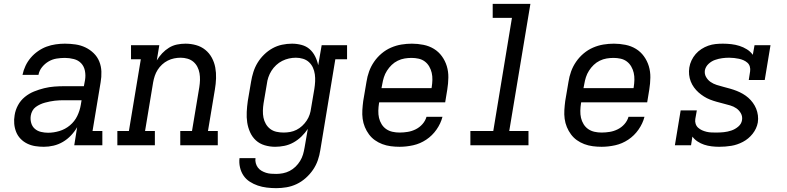

<svg xmlns="http://www.w3.org/2000/svg" viewBox="-20 -755 4090 998"><path d="M208 8Q185 8 163 4.5Q141 1 121.5 -8.5Q102 -18 87 -33.5Q72 -49 64 -69Q56 -89 54 -111.5Q52 -134 56 -156Q60 -183 73.5 -208Q87 -233 109 -251Q131 -269 157 -279.5Q183 -290 209.5 -296.5Q236 -303 262.5 -305Q289 -307 315 -307H416L422 -339Q426 -363 421.5 -386.5Q417 -410 402 -426Q387 -442 364 -448Q341 -454 317 -454Q296 -454 274 -450.5Q252 -447 232.5 -435.5Q213 -424 198.5 -406Q184 -388 180 -366H97Q102 -390 112.5 -412.5Q123 -435 139.5 -454.5Q156 -474 177.5 -489Q199 -504 222 -512.5Q245 -521 269.5 -524.5Q294 -528 317 -528Q345 -528 372.5 -524Q400 -520 424 -508.5Q448 -497 467 -478.5Q486 -460 496 -435.5Q506 -411 507 -383Q508 -355 503 -327L461 -74H512V0H366L381 -94Q368 -71 349 -51Q330 -31 307 -17.5Q284 -4 258.5 2Q233 8 208 8ZM230 -65Q259 -65 289 -74Q319 -83 343.5 -103.5Q368 -124 381.5 -152Q395 -180 400 -210L404 -234H315Q302 -234 289.5 -233.5Q277 -233 264.5 -231.5Q252 -230 239.5 -227.5Q227 -225 214 -221.5Q201 -218 189 -212.5Q177 -207 166 -199Q155 -191 148.5 -179Q142 -167 140 -154Q137 -135 142 -116.5Q147 -98 160.5 -86Q174 -74 192.5 -69.5Q211 -65 230 -65Z M590 0V-74H650L712 -447H661V-520H808L795 -441Q807 -461 823 -478Q839 -495 858.5 -507Q878 -519 900 -523.5Q922 -528 944 -528Q972 -528 999 -520.5Q1026 -513 1047 -496Q1068 -479 1081 -455Q1094 -431 1099 -404Q1104 -377 1103 -348Q1102 -319 1097 -290L1061 -74H1112V0H917V-74H978L1016 -302Q1019 -321 1019.5 -339Q1020 -357 1017 -374.5Q1014 -392 1006 -407.5Q998 -423 985 -434Q972 -445 954.5 -450Q937 -455 919 -455Q902 -455 885 -451.5Q868 -448 852 -440Q836 -432 822.5 -419.5Q809 -407 799.5 -392Q790 -377 784.5 -360.5Q779 -344 776 -327L734 -74H785V0Z M1416 223Q1391 223 1366.5 220Q1342 217 1320 209.5Q1298 202 1278.5 189.5Q1259 177 1246 158Q1233 139 1227.5 115Q1222 91 1225 67H1308Q1306 80 1309.5 93Q1313 106 1320.5 116Q1328 126 1339 132.5Q1350 139 1362.5 143Q1375 147 1388.5 148Q1402 149 1416 149Q1433 149 1451 145.5Q1469 142 1485.5 133.5Q1502 125 1516 111.5Q1530 98 1540 81.5Q1550 65 1555 48Q1560 31 1563 13L1580 -85Q1566 -64 1547 -45.5Q1528 -27 1505.5 -14.5Q1483 -2 1458.5 3Q1434 8 1410 8Q1410 8 1410 8Q1410 8 1410 8Q1382 8 1355.5 0Q1329 -8 1310 -25.5Q1291 -43 1280 -67.5Q1269 -92 1265 -118.5Q1261 -145 1262.5 -173.5Q1264 -202 1268 -230L1285 -330Q1289 -355 1297 -380.5Q1305 -406 1319 -429Q1333 -452 1353 -471.5Q1373 -491 1396.5 -504Q1420 -517 1446 -522.5Q1472 -528 1498 -528Q1523 -528 1547.5 -521.5Q1572 -515 1589.5 -499.5Q1607 -484 1618 -462Q1629 -440 1634 -416L1652 -520H1784V-447H1723L1645 25Q1641 52 1632 78Q1623 104 1607 127.5Q1591 151 1569 170.5Q1547 190 1521.5 202Q1496 214 1469 218.5Q1442 223 1416 223ZM1454 -66Q1471 -66 1488 -69Q1505 -72 1521 -80Q1537 -88 1550.5 -100.5Q1564 -113 1574 -128Q1584 -143 1589.5 -159.5Q1595 -176 1597 -193L1614 -293Q1617 -312 1618 -331Q1619 -350 1616.5 -368.5Q1614 -387 1606.5 -403.5Q1599 -420 1586 -432Q1573 -444 1555 -449.5Q1537 -455 1518 -455Q1500 -455 1482 -451Q1464 -447 1447 -438.5Q1430 -430 1415.5 -416.5Q1401 -403 1391 -387Q1381 -371 1375 -353.5Q1369 -336 1367 -318L1350 -218Q1347 -199 1346.5 -180Q1346 -161 1349.5 -143.5Q1353 -126 1362 -110.5Q1371 -95 1385 -84.5Q1399 -74 1417 -70Q1435 -66 1454 -66Z M2057 8Q2034 8 2011 5Q1988 2 1967 -6Q1946 -14 1928.5 -26.5Q1911 -39 1898 -56.5Q1885 -74 1876.5 -94.5Q1868 -115 1865 -137.5Q1862 -160 1863.5 -183.5Q1865 -207 1868 -230L1885 -330Q1889 -357 1898.5 -383.5Q1908 -410 1924.5 -434Q1941 -458 1963.5 -477Q1986 -496 2012.5 -507.5Q2039 -519 2066.5 -523.5Q2094 -528 2121 -528Q2151 -528 2181 -522Q2211 -516 2235.5 -501Q2260 -486 2277 -462.5Q2294 -439 2302.5 -411Q2311 -383 2310.5 -352Q2310 -321 2305 -290L2294 -223H1951L1950 -218Q1947 -199 1946.5 -179.5Q1946 -160 1950 -142.5Q1954 -125 1963.5 -109.5Q1973 -94 1987.5 -84Q2002 -74 2020 -70Q2038 -66 2057 -66Q2078 -66 2099.5 -69.5Q2121 -73 2141 -83Q2161 -93 2176 -110Q2191 -127 2197 -148H2280Q2271 -113 2249 -81.5Q2227 -50 2195.5 -29Q2164 -8 2128 0Q2092 8 2057 8ZM1963 -297H2223L2224 -302Q2227 -321 2227.5 -340Q2228 -359 2224 -376.5Q2220 -394 2211 -409.5Q2202 -425 2188 -435.5Q2174 -446 2156 -450Q2138 -454 2119 -454Q2101 -454 2083 -451Q2065 -448 2047.5 -439.5Q2030 -431 2016 -417.5Q2002 -404 1991.5 -387.5Q1981 -371 1975.5 -353.5Q1970 -336 1967 -318Z M2425 0V-74H2544L2641 -662H2541V-735H2737L2627 -74H2727V0Z M3107 8Q3084 8 3061 5Q3038 2 3017 -6Q2996 -14 2978.5 -26.5Q2961 -39 2948 -56.5Q2935 -74 2926.5 -94.5Q2918 -115 2915 -137.5Q2912 -160 2913.5 -183.5Q2915 -207 2918 -230L2935 -330Q2939 -357 2948.5 -383.5Q2958 -410 2974.5 -434Q2991 -458 3013.5 -477Q3036 -496 3062.5 -507.5Q3089 -519 3116.5 -523.5Q3144 -528 3171 -528Q3201 -528 3231 -522Q3261 -516 3285.5 -501Q3310 -486 3327 -462.5Q3344 -439 3352.5 -411Q3361 -383 3360.5 -352Q3360 -321 3355 -290L3344 -223H3001L3000 -218Q2997 -199 2996.5 -179.5Q2996 -160 3000 -142.5Q3004 -125 3013.5 -109.5Q3023 -94 3037.5 -84Q3052 -74 3070 -70Q3088 -66 3107 -66Q3128 -66 3149.5 -69.5Q3171 -73 3191 -83Q3211 -93 3226 -110Q3241 -127 3247 -148H3330Q3321 -113 3299 -81.5Q3277 -50 3245.5 -29Q3214 -8 3178 0Q3142 8 3107 8ZM3013 -297H3273L3274 -302Q3277 -321 3277.5 -340Q3278 -359 3274 -376.5Q3270 -394 3261 -409.5Q3252 -425 3238 -435.5Q3224 -446 3206 -450Q3188 -454 3169 -454Q3151 -454 3133 -451Q3115 -448 3097.5 -439.5Q3080 -431 3066 -417.5Q3052 -404 3041.5 -387.5Q3031 -371 3025.5 -353.5Q3020 -336 3017 -318Z M3718 8Q3698 8 3678 5.5Q3658 3 3640 -3Q3622 -9 3606 -19.5Q3590 -30 3579 -45L3572 0H3488L3518 -181H3602L3594 -136Q3592 -123 3596 -111Q3600 -99 3609 -91Q3618 -83 3629 -78Q3640 -73 3652.5 -70Q3665 -67 3678 -66.5Q3691 -66 3704 -66Q3723 -66 3742.5 -68Q3762 -70 3781.5 -76.5Q3801 -83 3817.5 -97Q3834 -111 3837 -131Q3840 -150 3831 -166Q3822 -182 3807.5 -192Q3793 -202 3775.5 -207Q3758 -212 3740.5 -216.5Q3723 -221 3705 -226Q3687 -231 3670.5 -237.5Q3654 -244 3639 -253.5Q3624 -263 3611 -274.5Q3598 -286 3587.5 -300.5Q3577 -315 3570.5 -331.5Q3564 -348 3562 -366.5Q3560 -385 3563 -404Q3566 -423 3574.5 -441Q3583 -459 3596 -474Q3609 -489 3626 -500Q3643 -511 3661.5 -517.5Q3680 -524 3699 -526Q3718 -528 3737 -528Q3759 -528 3781 -525.5Q3803 -523 3823.5 -516.5Q3844 -510 3862.5 -498.5Q3881 -487 3893 -470L3902 -520H3985L3955 -339H3872L3879 -384Q3881 -397 3877.5 -409Q3874 -421 3865 -429Q3856 -437 3844.5 -442Q3833 -447 3821 -449.5Q3809 -452 3796 -453.5Q3783 -455 3770 -455Q3752 -455 3733.5 -452.5Q3715 -450 3696.5 -443.5Q3678 -437 3663 -423Q3648 -409 3644 -390Q3641 -371 3650 -355Q3659 -339 3673.5 -329Q3688 -319 3705.5 -313.5Q3723 -308 3740.5 -303.5Q3758 -299 3775.5 -294Q3793 -289 3809.5 -282.5Q3826 -276 3841.5 -267Q3857 -258 3870 -246.5Q3883 -235 3893.5 -220.5Q3904 -206 3910.5 -190Q3917 -174 3919.5 -155.5Q3922 -137 3919 -118Q3913 -86 3892 -59.5Q3871 -33 3841.5 -17.5Q3812 -2 3781 3Q3750 8 3718 8Z"/></svg>

Font: Iosevka Etoile Oblique
Style: Regular
Weight: 400
Italic angle: -9°
Designer: Belleve Invis
Foundry: Belleve Invis
Version: Version 15.5.2; ttfautohint (v1.8.4)